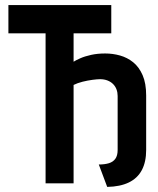

<svg xmlns="http://www.w3.org/2000/svg" viewBox="-20 -720 622 754"><path d="M393 -510Q363 -510 338 -504.5Q313 -499 295 -491Q277 -483 268 -477V-386Q284 -394 304 -399Q324 -404 343 -406.5Q362 -409 373 -409Q389 -409 402 -404Q415 -399 424 -390Q433 -381 437.5 -369Q442 -357 442 -343V-131Q442 -109 433 -96.5Q424 -84 407.5 -79Q391 -74 368 -74L401 14Q452 13 486 -3.5Q520 -20 537 -52Q554 -84 554 -131V-345Q554 -393 540 -425Q526 -457 503 -475.5Q480 -494 451.5 -502Q423 -510 393 -510ZM269 -589H417V-700H13V-589H159V0H269Z"/></svg>

Font: Advent Pro
Style: Regular
Weight: 400
Designer: VivaRado, Andreas Kalpakidis
Foundry: VivaRado, Andreas Kalpakidis
Version: Version 3.000